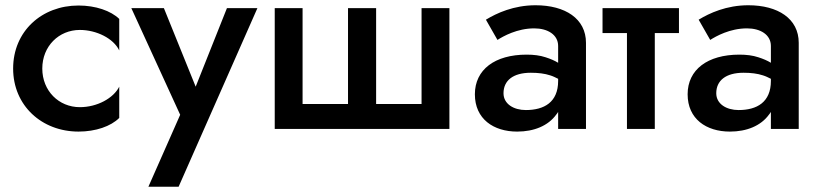

<svg xmlns="http://www.w3.org/2000/svg" viewBox="-20 -491 3119 731"><path d="M141 -230C141 -315 204 -377 284 -377C347 -377 412 -345 434 -299V-419C402 -450 344 -470 279 -470C139 -470 30 -372 30 -230C30 -89 139 10 279 10C344 10 402 -10 434 -42V-161C412 -117 350 -83 284 -83C204 -83 141 -145 141 -230Z M960 -460H844L725 -161L604 -460H480L666 -54L545 220H660Z M1412 -95V-460H1305V-95H1132V-460H1026V0H1691V-460H1585V-95Z M1874 -339C1896 -353 1949 -383 2014 -383C2065 -383 2105 -359 2105 -316V-252C2092 -260 2076 -267 2057 -273C2036 -280 2012 -283 1985 -283C1864 -283 1788 -226 1788 -132C1788 -38 1859 10 1949 10C2013 10 2067 -12 2098 -55C2101 -58 2103 -62 2105 -65V0H2211V-328C2211 -420 2132 -471 2019 -471C1936 -471 1871 -441 1830 -416ZM1897 -136C1897 -184 1933 -214 2001 -214C2029 -214 2054 -211 2075 -204C2085 -201 2095 -196 2105 -191V-183C2105 -102 2052 -72 1982 -72C1936 -72 1897 -95 1897 -136Z M2274 -460V-365H2367V0H2473V-365H2565V-460Z M2684 -339C2706 -353 2759 -383 2824 -383C2875 -383 2915 -359 2915 -316V-252C2902 -260 2886 -267 2867 -273C2846 -280 2822 -283 2795 -283C2674 -283 2598 -226 2598 -132C2598 -38 2669 10 2759 10C2823 10 2877 -12 2908 -55C2911 -58 2913 -62 2915 -65V0H3021V-328C3021 -420 2942 -471 2829 -471C2746 -471 2681 -441 2640 -416ZM2707 -136C2707 -184 2743 -214 2811 -214C2839 -214 2864 -211 2885 -204C2895 -201 2905 -196 2915 -191V-183C2915 -102 2862 -72 2792 -72C2746 -72 2707 -95 2707 -136Z"/></svg>

Font: Jost Medium
Style: Regular
Weight: 500
Version: Version 3.710